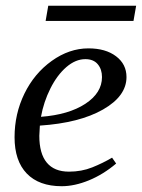

<svg xmlns="http://www.w3.org/2000/svg" viewBox="-20 -640 495 670"><path d="M421.4 -371.1Q421.4 -304.7 339.4 -257.8Q257.3 -210.9 119.1 -201.7L117.2 -166Q117.2 -104 143.3 -72.5Q169.4 -41 220.7 -41Q264.6 -41 301.8 -55.9Q338.9 -70.8 371.1 -89.8L385.3 -69.3Q340.3 -31.2 290.3 -10.7Q240.2 9.8 195.3 9.8Q116.2 9.8 73.5 -34.4Q30.8 -78.6 30.8 -161.1Q30.8 -242.7 65.2 -313.2Q99.6 -383.8 160.6 -427.5Q221.7 -471.2 288.6 -471.2Q348.6 -471.2 385 -443.6Q421.4 -416 421.4 -371.1ZM123 -232.4Q219.7 -239.7 277.8 -277.8Q335.9 -315.9 335.9 -371.1Q335.9 -398.4 321 -416Q306.2 -433.6 277.8 -433.6Q243.7 -433.6 211.4 -405.8Q179.2 -377.9 155.8 -331.1Q132.3 -284.2 123 -232.4ZM139.2 -566.9 148.4 -620.1H455.1L445.8 -566.9Z"/></svg>

Font: Liberation Serif
Style: Italic
Weight: 400
Italic angle: -16.333°
Designer: Steve Matteson
Foundry: Ascender Corporation
Version: Version 2.1.5